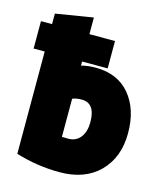

<svg xmlns="http://www.w3.org/2000/svg" viewBox="-146 -903 875 1037"><g transform="rotate(15 291.0 -384.5)"><path d="M249 -812V-719H392V-566H249V-543Q283 -553 329 -553Q452 -553 520.5 -471.5Q589 -390 589 -256Q589 -121 508 -39Q427 43 285 43Q162 43 40 6V-566H-22V-719H40V-778ZM249 -358V-145Q258 -144 284 -144Q328 -144 352.5 -176Q377 -208 377 -260Q377 -367 301 -367Q270 -367 249 -358Z"/></g></svg>

Font: Repo
Style: ExtraBlack
Weight: 1000
Designer: Stefan Peev
Foundry: Context Ltd
Version: Version 001.000